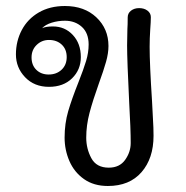

<svg xmlns="http://www.w3.org/2000/svg" viewBox="-20 -618 618 639"><path d="M486 -281Q487 -254 489 -223.5Q491 -193 491 -166Q491 -91 451 -45Q411 1 339 1Q292 1 259.5 -22Q227 -45 211 -82Q195 -119 195 -160Q195 -207 207 -248Q219 -289 241 -344Q258 -387 266.5 -415Q275 -443 275 -470Q275 -508 252.5 -528.5Q230 -549 196 -549Q173 -549 152 -542.5Q131 -536 120 -524Q132 -530 156 -530Q196 -530 222.5 -501.5Q249 -473 249 -428Q249 -386 220 -357.5Q191 -329 143 -329Q94 -329 63.5 -361Q33 -393 33 -437Q33 -481 52.5 -518Q72 -555 109 -576.5Q146 -598 196 -598Q261 -598 301 -560Q341 -522 341 -465Q341 -441 333 -412.5Q325 -384 309 -340Q289 -284 278 -242.5Q267 -201 267 -160Q267 -123 284 -91.5Q301 -60 342 -60Q378 -60 396.5 -86Q415 -112 415 -142Q415 -189 410 -276Q403 -418 403 -467L404 -522Q405 -534 405 -560Q405 -574 416 -582.5Q427 -591 443 -591Q460 -591 471 -582.5Q482 -574 482 -561Q482 -546 480 -520Q478 -490 478 -462Q478 -405 486 -281ZM143 -485Q119 -485 102 -468.5Q85 -452 85 -427Q85 -401 101 -385.5Q117 -370 142 -370Q168 -370 185 -386Q202 -402 202 -428Q202 -454 185.5 -469.5Q169 -485 143 -485Z"/></svg>

Font: Mali
Style: Regular
Weight: 400
Version: Version 1.000; ttfautohint (v1.6)